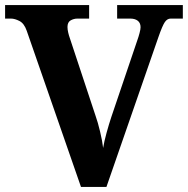

<svg xmlns="http://www.w3.org/2000/svg" viewBox="-20 -734 738 754"><path d="M85 -613Q75 -642 56.5 -651.5Q38 -661 23 -661H0V-714H330V-661H284Q270 -661 257.5 -654Q245 -647 245 -628Q245 -618 248 -605.5Q251 -593 254 -585L356 -277Q364 -255 373 -217.5Q382 -180 385 -153Q389 -178 398.5 -212.5Q408 -247 417 -274L520 -578Q524 -589 528 -604Q532 -619 532 -627Q532 -644 521 -652.5Q510 -661 492 -661H440V-714H698V-661H650Q637 -661 627.5 -647.5Q618 -634 602 -588L398 0H298Z"/></svg>

Font: Noto Naskh Arabic UI
Style: Regular
Weight: 400
Designer: Monotype Design Team, David Williams, Mohamad Dakak and Nizar Qandah
Foundry: Monotype Imaging Inc.
Version: Version 2.014